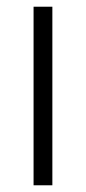

<svg xmlns="http://www.w3.org/2000/svg" viewBox="-20 -552 256 572"><path d="M136 0V-532H80V0Z"/></svg>

Font: Noto Sans SemiCondensed Light
Style: Regular
Weight: 300
Width: 4
Designer: Monotype Design Team
Foundry: Monotype Imaging Inc.
Version: Version 2.013